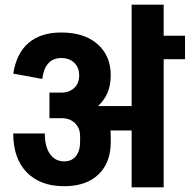

<svg xmlns="http://www.w3.org/2000/svg" viewBox="-20 -807 817 827"><path d="M777 -653V-552H685V0H547V-245H456L457 -222V-195Q457 -106 404 -55.5Q351 -5 257 -5H256Q153 -5 95 -65Q37 -125 37 -232H173Q173 -176 195 -144Q217 -112 257 -112Q289 -112 307 -134.5Q325 -157 325 -196V-221Q325 -255 303 -276.5Q281 -298 246 -298H244H193V-408H243Q278 -408 299.5 -428Q321 -448 321 -482Q321 -516 300 -536.5Q279 -557 244 -557Q208 -557 187.5 -533.5Q167 -510 162 -467L37 -490Q51 -578 103.5 -622.5Q156 -667 243 -667H244Q343 -667 400 -617Q457 -567 457 -483V-482Q457 -400 402 -350H547V-787H685V-653Z"/></svg>

Font: Akshar SemiBold
Style: Regular
Weight: 600
Designer: Tall Chai
Foundry: Tall Chai
Version: Version 1.000